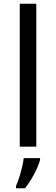

<svg xmlns="http://www.w3.org/2000/svg" viewBox="-20 -780 298 1021"><path d="M173 0H85V-760H173ZM193 70Q189 88 176.5 115.5Q164 143 147.5 171Q131 199 113 221H65V209Q73 192 81.5 165.5Q90 139 97 110.5Q104 82 106 61H193Z"/></svg>

Font: Noto Sans Adlam
Style: Regular
Weight: 400
Designer: Mark Jamra, Neil Patel
Foundry: JamraPatel LLC
Version: Version 3.001